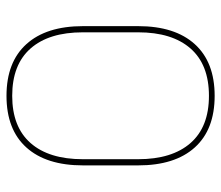

<svg xmlns="http://www.w3.org/2000/svg" viewBox="-66 -622 697 606"><g transform="rotate(-90 283.0 -319.5)"><path d="M283 9Q176.5 9 120 -53.8Q63.5 -116.5 63.5 -232.5V-406.5Q63.5 -522.5 120 -585.2Q176.5 -648 283 -648Q389.5 -648 446.2 -585.2Q503 -522.5 503 -406.5V-232.5Q503 -116.5 446.2 -53.8Q389.5 9 283 9ZM283 -9Q381.5 -9 432.5 -67.2Q483.5 -125.5 483.5 -232.5V-407Q483.5 -514 432.5 -572Q381.5 -630 283 -630Q185 -630 134 -572Q83 -514 83 -407V-232.5Q83 -125.5 134 -67.2Q185 -9 283 -9Z"/></g></svg>

Font: Anek Telugu Medium Thin
Style: Regular
Weight: 250
Version: Version 1.003